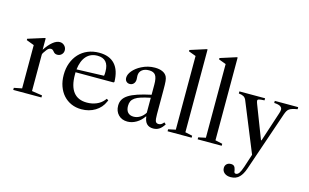

<svg xmlns="http://www.w3.org/2000/svg" viewBox="-121 -1176 2870 1782"><g transform="rotate(15 1314.0 -285.0)"><path d="M303 -20 203 -35V-386C204.3 -392 206.7 -397.7 210 -403C213.3 -408.3 220.7 -418.7 232 -434C244 -450.7 257.3 -459 272 -459C278 -459 283.2 -457.7 287.5 -455C291.8 -452.3 297 -447.3 303 -440C312.3 -427.3 325 -421 341 -421C357.7 -421 371.5 -426.5 382.5 -437.5C393.5 -448.5 399 -462 399 -478C399 -495.3 392.8 -510.2 380.5 -522.5C368.2 -534.8 353.3 -541 336 -541C314.7 -541 292.3 -531.5 269 -512.5C245.7 -493.5 222.3 -466.3 199 -431V-541H189L34 -492V-479L108 -451V-35L32 -20V0H303Z M913 -308 920 -314C918.7 -388.7 900.7 -445 866 -483C831.3 -521 781 -540 715 -540C675 -540 638.7 -533.2 606 -519.5C573.3 -505.8 545.3 -486.5 522 -461.5C498.7 -436.5 480.5 -406.7 467.5 -372C454.5 -337.3 448 -299 448 -257C448 -217 453.8 -180.7 465.5 -148C477.2 -115.3 493.5 -87.3 514.5 -64C535.5 -40.7 560.7 -22.5 590 -9.5C619.3 3.5 652 10 688 10C737.3 10 781.2 -1.7 819.5 -25C857.8 -48.3 885.7 -80.3 903 -121L909 -135L892 -145L880 -130C862.7 -108.7 840 -92.2 812 -80.5C784 -68.8 753.7 -63 721 -63C663.7 -63 620.5 -81.7 591.5 -119C562.5 -156.3 548 -211.7 548 -285V-308ZM706 -509C778.7 -509 815 -468 815 -386C815 -378 814.8 -370.2 814.5 -362.5C814.2 -354.8 813.3 -349 812 -345L550 -336C556.7 -392 573.3 -434.8 600 -464.5C626.7 -494.2 662 -509 706 -509Z M1130 10C1159.3 10 1187.8 1.8 1215.5 -14.5C1243.2 -30.8 1266.7 -53.3 1286 -82L1289 -80C1295.7 -20 1325.3 10 1378 10C1399.3 10 1418.2 4.8 1434.5 -5.5C1450.8 -15.8 1466.7 -33 1482 -57L1465 -72C1456.3 -61.3 1448.3 -53.8 1441 -49.5C1433.7 -45.2 1425.3 -43 1416 -43C1401.3 -43 1391.5 -48.7 1386.5 -60C1381.5 -71.3 1379 -93.7 1379 -127V-356C1379 -376.7 1378.8 -394.2 1378.5 -408.5C1378.2 -422.8 1377.5 -434.8 1376.5 -444.5C1375.5 -454.2 1374.2 -462.2 1372.5 -468.5C1370.8 -474.8 1368.7 -481 1366 -487C1357.3 -504.3 1343 -517.5 1323 -526.5C1303 -535.5 1278.7 -540 1250 -540C1205.3 -540 1163 -529.7 1123 -509C1090.3 -492.3 1064.2 -472.3 1044.5 -449C1024.8 -425.7 1015 -403 1015 -381C1015 -366.3 1019.3 -354.7 1028 -346C1036.7 -337.3 1047.7 -333 1061 -333C1076.3 -333 1088.8 -338.3 1098.5 -349C1108.2 -359.7 1113 -373.7 1113 -391C1113 -396.3 1112.7 -402.2 1112 -408.5C1111.3 -414.8 1111 -420.7 1111 -426C1111 -449.3 1119.3 -467.8 1136 -481.5C1152.7 -495.2 1175.3 -502 1204 -502C1233.3 -502 1254 -493.3 1266 -476C1278 -458.7 1284 -429 1284 -387V-289C1234 -278.3 1191.5 -267.2 1156.5 -255.5C1121.5 -243.8 1093.2 -231 1071.5 -217C1049.8 -203 1034.2 -187.5 1024.5 -170.5C1014.8 -153.5 1010 -134 1010 -112C1010 -76 1021 -46.7 1043 -24C1065 -1.3 1094 10 1130 10ZM1174 -49C1150 -49 1131.5 -56.2 1118.5 -70.5C1105.5 -84.8 1099 -105.7 1099 -133C1099 -150.3 1102 -165.3 1108 -178C1114 -190.7 1124.2 -202 1138.5 -212C1152.8 -222 1171.8 -230.7 1195.5 -238C1219.2 -245.3 1248.7 -252.7 1284 -260V-116C1270.7 -94.7 1254.3 -78.2 1235 -66.5C1215.7 -54.8 1195.3 -49 1174 -49Z M1746 -19 1677 -34V-830H1668L1515 -781V-768L1585 -742V-34L1515 -19V0H1746Z M2035 -19 1966 -34V-830H1957L1804 -781V-768L1874 -742V-34L1804 -19V0H2035Z M2379 -144H2374L2252 -460C2246.7 -474 2244 -484 2244 -490C2244 -496.7 2248.3 -501.3 2257 -504C2265.7 -506.7 2283.3 -508.7 2310 -510V-530H2063V-510C2083 -508 2098.3 -504 2109 -498C2119.7 -492 2128 -482.7 2134 -470L2329 8L2288 134C2278 164 2268.5 185.3 2259.5 198C2250.5 210.7 2240.3 217 2229 217C2222.3 217 2217.7 215.2 2215 211.5C2212.3 207.8 2210.3 199.7 2209 187C2205.7 170.3 2200.5 158.5 2193.5 151.5C2186.5 144.5 2176.3 141 2163 141C2145.7 141 2132 145.8 2122 155.5C2112 165.2 2107 177.7 2107 193C2107 213 2114.5 229.2 2129.5 241.5C2144.5 253.8 2164.3 260 2189 260C2206.3 260 2222.3 257.2 2237 251.5C2251.7 245.8 2264 237.3 2274 226C2282 218 2290 207.2 2298 193.5C2306 179.8 2313.7 162.3 2321 141L2516 -430C2520.7 -443.3 2525.5 -454.5 2530.5 -463.5C2535.5 -472.5 2542 -479.8 2550 -485.5C2558 -491.2 2568.2 -495.8 2580.5 -499.5C2592.8 -503.2 2608.7 -506.7 2628 -510V-530H2403V-510C2431 -508.7 2450.8 -504.2 2462.5 -496.5C2474.2 -488.8 2480 -479 2480 -467C2480 -456.3 2477.7 -444.3 2473 -431Z"/></g></svg>

Font: Libre Caslon Text
Style: Regular
Weight: 400
Designer: Pablo Impallari, Rodrigo Fuenzalida
Foundry: Pablo Impallari, Rodrigo Fuenzalida
Version: Version 1.000; ttfautohint (v0.93) -l 8 -r 50 -G 200 -x 14 -